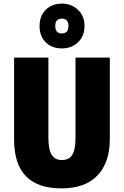

<svg xmlns="http://www.w3.org/2000/svg" viewBox="-20 -1033 684 1063"><path d="M588 -714H398V-272Q398 -204 380 -175.5Q362 -147 322 -147Q285 -147 266.5 -175.5Q248 -204 248 -271V-714H58V-260Q58 10 320 10Q452 10 520 -62Q588 -134 588 -264ZM323 -765Q377 -765 412.5 -799.5Q448 -834 448 -889Q448 -944 412 -978.5Q376 -1013 323 -1013Q267 -1013 233 -978.5Q199 -944 199 -888Q199 -833 233 -799Q267 -765 323 -765ZM322 -848Q286 -848 286 -889Q286 -930 322 -930Q359 -930 359 -889Q359 -848 322 -848Z"/></svg>

Font: Noto Sans Display SemiCondensed Black
Style: Regular
Weight: 900
Width: 4
Designer: Monotype Design Team
Foundry: Monotype Imaging Inc.
Version: Version 1.900